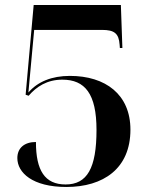

<svg xmlns="http://www.w3.org/2000/svg" viewBox="-20 -734 599 764"><path d="M244 10C391 10 499 -63 499 -218C499 -358 400 -432 258 -432C186 -432 130 -409 93 -366L116 -615H386C435 -615 453 -601 456 -556L457 -543H467L461 -714H114L82 -357L94 -353C125 -389 167 -417 228 -417C318 -417 364 -361 364 -217C364 -65 327 0 241 0C158 0 123 -56 123 -169C77 -169 49 -145 49 -105C49 -47 109 10 244 10Z"/></svg>

Font: Noto Serif Display SemiBold
Style: Regular
Weight: 600
Designer: Monotype Design Team
Foundry: Monotype Imaging Inc.
Version: Version 2.009